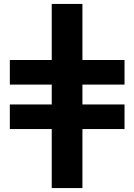

<svg xmlns="http://www.w3.org/2000/svg" viewBox="-20 -762 683 976"><path d="M243 194V-106H30V-231H243V-332H30V-457H243V-742H399V-457H613V-332H399V-231H613V-106H399V194Z"/></svg>

Font: Montserrat
Style: Bold
Weight: 700
Designer: Julieta Ulanovsky
Foundry: Julieta Ulanovsky
Version: Version 9.000; ttfautohint (v1.8.4.7-5d5b)